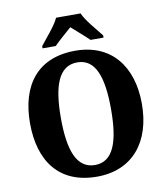

<svg xmlns="http://www.w3.org/2000/svg" viewBox="-99 -1013 953 1104"><g transform="rotate(-10 377.5 -460.5)"><path d="M197 -784V-771H274C296 -795 346 -837 375 -863C403 -838 456 -792 477 -771H553V-784C524 -822 466 -886 447 -931H304C284 -886 226 -822 197 -784ZM378 10C587 10 704 -137 704 -358C704 -580 587 -725 379 -725C158 -725 51 -580 51 -359C51 -137 158 10 378 10ZM378 -58C271 -58 231 -169 231 -358C231 -547 271 -657 379 -657C485 -657 524 -547 524 -358C524 -169 485 -58 378 -58Z"/></g></svg>

Font: Noto Serif Georgian SemiCondensed ExtraBold
Style: Regular
Weight: 800
Width: 4
Designer: Monotype Design Team, Akaki Razmadze
Foundry: Google LLC
Version: Version 2.003